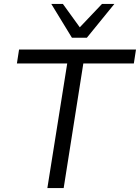

<svg xmlns="http://www.w3.org/2000/svg" viewBox="-20 -957 712 977"><path d="M221 0 322 -634H66L77 -705H672L661 -634H404L304 0ZM346 -765 241 -937H300L386 -818L499 -937H562L422 -765Z"/></svg>

Font: Nunito Sans 12pt
Style: Italic
Weight: 400
Italic angle: -9°
Designer: Vernon Adams
Foundry: Vernon Adams
Version: Version 3.101;gftools[0.9.27]